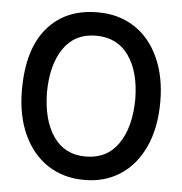

<svg xmlns="http://www.w3.org/2000/svg" viewBox="-50 -713 723 763"><g transform="rotate(5 312.0 -331.0)"><path d="M36 -332Q36 -495 109.5 -580.5Q183 -666 312 -665Q393 -665 455.5 -625Q518 -585 553 -509Q588 -433 588 -332Q588 -228 553 -152Q518 -76 455.5 -36Q393 4 312 3Q231 3 168.5 -37.5Q106 -78 71 -154Q36 -230 36 -332ZM488 -334Q487 -443 441.5 -507.5Q396 -572 311 -572Q227 -572 182 -507Q137 -442 136 -332Q137 -221 182 -155.5Q227 -90 311 -90Q396 -90 441.5 -156Q487 -222 488 -334Z"/></g></svg>

Font: Josefin Sans
Style: Regular
Weight: 400
Designer: Santiago Orozco
Foundry: Typemade
Version: Version 2.000